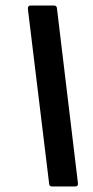

<svg xmlns="http://www.w3.org/2000/svg" viewBox="-20 -675 338 695"><path d="M168 0Q159 0 158 -9L81 -642Q80 -655 91 -655H175Q185 -655 186 -646L262 -13Q264 0 252 0Z"/></svg>

Font: Sofia Sans Extra Condensed ExtraBold
Style: Italic
Weight: 800
Italic angle: -9°
Designer: Botio Nikoltchev, Ani Petrova
Foundry: lettersoup
Version: Version 4.101; ttfautohint (v1.8.4.7-5d5b)